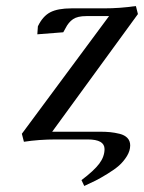

<svg xmlns="http://www.w3.org/2000/svg" viewBox="-20 -467 482 643"><path d="M53.2 -19 345.2 -413.1H269Q239.7 -413.1 224.6 -402.8Q209.5 -392.6 199.2 -372.1L191.9 -358.9L105 -352.1L106.9 -378.9Q123 -412.6 148.2 -425.8Q173.3 -439 219.2 -439H328.1Q381.8 -439 435.1 -446.8L441.9 -419.9L154.8 -25.9H314Q334 -25.9 349.1 -24.4Q364.3 -22.9 380.9 -18.8Q397.5 -14.6 406.7 -4.9Q416 4.9 416 20Q416 38.1 404.8 56.2Q393.6 74.2 378.7 87.4Q363.8 100.6 339.8 115.2Q315.9 129.9 300.3 137.7Q284.7 145.5 262.2 155.8L252.9 136.2Q294.4 105 312.3 81.3Q330.1 57.6 330.1 32.2Q330.1 0 273.9 0H167Q110.8 0 60.1 7.8Z"/></svg>

Font: Dehuti Alt
Style: Bold-Italic
Weight: 700
Version: Version 1.2